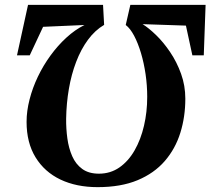

<svg xmlns="http://www.w3.org/2000/svg" viewBox="-20 -763 867 791"><path d="M827 -743 819.5 -535H772.5L746 -657.5L567.5 -663.5Q592.5 -648 623 -618.5Q653.5 -589 681 -548.2Q708.5 -507.5 726 -458.8Q743.5 -410 743.5 -356.5Q743.5 -282 723 -216Q702.5 -150 658.8 -99.5Q615 -49 546.5 -20.5Q478 8 382 8Q295 8 229.2 -23.2Q163.5 -54.5 126.5 -114.8Q89.5 -175 89.5 -261Q89.5 -305.5 101.8 -353.2Q114 -401 136 -447Q158 -493 188 -534.2Q218 -575.5 253.5 -608Q289 -640.5 328 -660L157.5 -652.5L102.5 -535H50L95.5 -743H404.5L409 -660.5Q371.5 -638.5 342.5 -599.2Q313.5 -560 293.8 -508.2Q274 -456.5 263.8 -397Q253.5 -337.5 252.5 -274Q252 -233 257.5 -192.8Q263 -152.5 277.5 -119.5Q292 -86.5 318.8 -67Q345.5 -47.5 387.5 -47.5Q435 -47.5 472 -73.2Q509 -99 534.5 -143.5Q560 -188 573.2 -244.8Q586.5 -301.5 586.5 -364Q586.5 -410.5 579.8 -457Q573 -503.5 560.8 -544.5Q548.5 -585.5 532.5 -615.8Q516.5 -646 498 -660L517 -743Z"/></svg>

Font: Merriweather 72pt ExtraBold
Style: Italic
Weight: 800
Italic angle: -7.8°
Version: Version 2.101